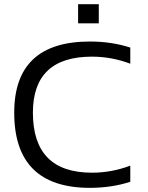

<svg xmlns="http://www.w3.org/2000/svg" viewBox="-20 -904 716 929"><path d="M610.4 -24.4Q520 4.9 415 4.9Q48.8 4.9 48.8 -358.9Q48.8 -703.1 415 -703.1Q520 -703.1 610.4 -673.8V-595.7Q520 -629.9 424.8 -629.9Q139.2 -629.9 139.2 -358.9Q139.2 -68.4 424.8 -68.4Q520 -68.4 610.4 -102.5ZM458 -883.8V-791H357.9V-883.8Z"/></svg>

Font: Sansation
Style: Regular
Weight: 400
Designer: Bernd Montag
Version: Version 1.301